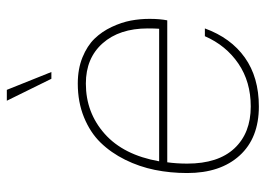

<svg xmlns="http://www.w3.org/2000/svg" viewBox="-129 -647 786 568"><g transform="rotate(-90 264.0 -363.0)"><path d="M232.9 9.8Q139.6 9.8 87.9 -47.1Q36.1 -104 36.1 -202.1Q36.1 -252 45.4 -297.9Q54.7 -343.8 75.4 -385.7Q96.2 -427.7 126.2 -458.5Q156.2 -489.3 201.2 -507.6Q246.1 -525.9 300.8 -525.9Q344.2 -525.9 378.4 -512Q412.6 -498 433.6 -476.3Q454.6 -454.6 468.3 -425.5Q481.9 -396.5 487.1 -369.1Q492.2 -341.8 492.2 -314Q492.2 -283.2 487.8 -261.2H67.9Q64 -233.4 64 -202.1Q64 -110.8 109.1 -62.5Q154.3 -14.2 232.9 -14.2Q306.2 -14.2 359.9 -50.8Q413.6 -87.4 440.9 -149.9H463.9Q436 -73.2 377.7 -31.7Q319.3 9.8 232.9 9.8ZM300.8 -502Q214.8 -502 152.1 -446.3Q89.4 -390.6 70.8 -285.2H462.9Q463.9 -297.4 463.9 -318.8Q463.9 -402.8 419.9 -452.4Q376 -502 300.8 -502ZM335 -604H314.9L250 -735.8H282.2Z"/></g></svg>

Font: Creato Display Thin
Style: Italic
Weight: 265
Italic angle: -10°
Version: Version 1.000